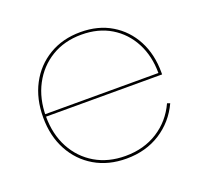

<svg xmlns="http://www.w3.org/2000/svg" viewBox="-100 -648 816 771"><g transform="rotate(-20 308.5 -262.5)"><path d="M317 8Q240 8 181.8 -26.2Q123.5 -60.5 90.8 -121.2Q58 -182 58 -261.5Q58 -341 90.2 -402.2Q122.5 -463.5 180.8 -498.2Q239 -533 315.5 -533Q391 -533 447.2 -499.2Q503.5 -465.5 534.8 -406.2Q566 -347 566 -269.5Q566 -267.5 566 -265Q566 -262.5 566 -261H554Q554 -263 554 -265.5Q554 -268 554 -270.5Q554 -344 524.2 -400.8Q494.5 -457.5 441 -489.8Q387.5 -522 315.5 -522Q242.5 -522 187.2 -488.5Q132 -455 101 -396.2Q70 -337.5 70 -261.5Q70 -185.5 101.2 -127.2Q132.5 -69 188 -36.2Q243.5 -3.5 317 -3.5Q395.5 -3.5 455 -41.2Q514.5 -79 545 -145.5L557 -141Q525 -72 462.5 -32Q400 8 317 8ZM65.5 -261V-271.5H561.5L564 -261Z"/></g></svg>

Font: Hepta Slab ExtraLight Thin
Style: Regular
Weight: 250
Version: Version 1.102